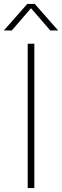

<svg xmlns="http://www.w3.org/2000/svg" viewBox="-47 -964 318 984"><path d="M95 0V-740H129V0ZM-27 -808 93 -944H131L251 -808H210.5L112 -922L13.5 -808Z"/></svg>

Font: Encode Sans Th
Style: Regular
Weight: 100
Designer: Multiple Designers
Foundry: Impallari Type
Version: Version 3.002; ttfautohint (v1.8.3) -l 8 -r 50 -G 200 -x 14 